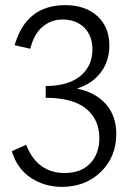

<svg xmlns="http://www.w3.org/2000/svg" viewBox="-20 -439 501 748"><path d="M280 -94Q352 -79 392.5 -33.5Q433 12 433 83Q433 172 373 230.5Q313 289 221 289Q154 289 100.5 254Q47 219 26 150L82 125Q125 235 232 235Q296 235 331.5 197.5Q367 160 367 99Q367 26 315 -16Q263 -58 158 -58V-104Q246 -104 293 -143Q340 -182 340 -246Q340 -300 308 -331.5Q276 -363 224 -363Q179 -363 145.5 -334.5Q112 -306 98 -249L37 -263Q82 -419 234 -419Q312 -419 359 -376.5Q406 -334 406 -262Q406 -200 372 -156Q338 -112 280 -94Z"/></svg>

Font: EauTestInfant
Style: Regular
Weight: 400
Designer: Christian Thalmann (Catharsis Fonts)
Version: Version 0.001;PS 000.001;hotconv 1.0.88;makeotf.lib2.5.64775